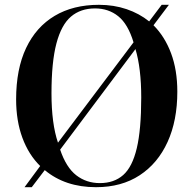

<svg xmlns="http://www.w3.org/2000/svg" viewBox="-20 -764 803 798"><path d="M82 14 147 -74Q99 -121 73 -191.5Q47 -262 47 -351Q47 -477 88.5 -564.5Q130 -652 207 -698Q284 -744 391 -744Q453 -744 506 -726Q559 -708 600 -675L652 -744H682L618 -659Q665 -612 691 -542.5Q717 -473 717 -383Q717 -263 676.5 -174Q636 -85 560.5 -35.5Q485 14 379 14Q251 14 166 -57L112 14ZM221 -171 535 -588Q512 -664 471.5 -696.5Q431 -729 375 -729Q315 -729 275 -695Q235 -661 214.5 -583.5Q194 -506 194 -376Q194 -250 221 -171ZM395 -3Q454 -3 492 -36.5Q530 -70 548.5 -148Q567 -226 567 -359Q567 -480 543 -560L230 -142Q255 -68 297 -35.5Q339 -3 395 -3Z"/></svg>

Font: Literata 72pt SemiBold
Style: Regular
Weight: 600
Designer: Latin by Veronika Burian and Jose Scaglione. Greek by Irene Vlachou. Cyrillic by Vera Evstafieva.
Foundry: TypeTogether
Version: Version 3.002